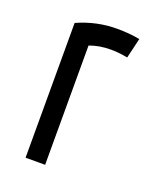

<svg xmlns="http://www.w3.org/2000/svg" viewBox="-99 -545 498 608"><g transform="rotate(20 150.0 -241.5)"><path d="M252.9 -408.2Q223.1 -414.1 196.8 -414.1Q156.7 -414.1 125 -401.9V0H59.1V-454.1Q123.5 -482.9 191.9 -482.9Q234.4 -482.9 269 -476.1Z"/></g></svg>

Font: Kreadon
Style: Regular
Weight: 400
Designer: kohakuno
Foundry: StudioGnu
Version: Version 1.000;Glyphs 3.1.2 (3151)